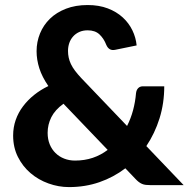

<svg xmlns="http://www.w3.org/2000/svg" viewBox="-20 -754 768 782"><path d="M238.5 -331.5Q204 -306.5 189 -276.5Q174 -246.5 174 -213Q174 -187 182.5 -166.2Q191 -145.5 206 -130.8Q221 -116 241.5 -108Q262 -100 285.5 -100Q324.5 -100 357.8 -111.2Q391 -122.5 418.5 -143.5ZM728 0H592.5Q582 0 573.8 -1Q565.5 -2 558.5 -5Q551.5 -8 545 -13Q538.5 -18 531.5 -25.5L490.5 -68.5Q442.5 -32 384.8 -12Q327 8 261 8Q218.5 8 177.5 -6.8Q136.5 -21.5 104.5 -48.8Q72.5 -76 53 -114.8Q33.5 -153.5 33.5 -202Q33.5 -235.5 44 -265.5Q54.5 -295.5 73.8 -321Q93 -346.5 119.2 -367.5Q145.5 -388.5 177 -403.5Q151.5 -440.5 140.2 -475.8Q129 -511 129 -545.5Q129 -583.5 143 -617.8Q157 -652 183.5 -677.8Q210 -703.5 248.8 -718.5Q287.5 -733.5 337 -733.5Q383 -733.5 419 -719.8Q455 -706 480 -683Q505 -660 519.2 -630.5Q533.5 -601 536.5 -569L448.5 -551Q424 -546 413 -571Q403 -597 385.2 -613.8Q367.5 -630.5 337 -630.5Q318 -630.5 303 -623.8Q288 -617 277.8 -605.5Q267.5 -594 262.2 -578.8Q257 -563.5 257 -546.5Q257 -532.5 259.8 -519.5Q262.5 -506.5 268.8 -493.2Q275 -480 285.5 -466Q296 -452 311 -436L497.5 -241Q513 -271.5 522 -305.2Q531 -339 534 -374.5Q535.5 -387.5 542.8 -395Q550 -402.5 562.5 -402.5H649Q649 -333.5 629.8 -272Q610.5 -210.5 576 -159Z"/></svg>

Font: Lato 2
Style: Regular
Weight: 800
Designer: Lukasz Dziedzic with Adam Twardoch and Botio Nikoltchev
Foundry: tyPoland Lukasz Dziedzic
Version: Version 2.015; 2015-08-06; http://www.latofonts.com/